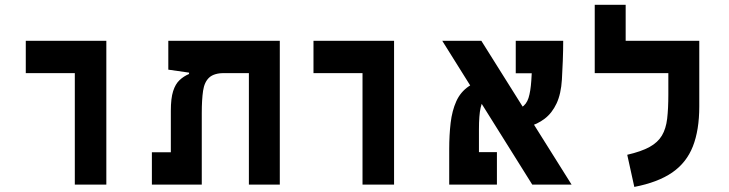

<svg xmlns="http://www.w3.org/2000/svg" viewBox="-20 -752 2970 782"><path d="M284.7 0V-585.9H413.1V0ZM85 -454.1V-585.9H412.1V-454.1Z M1119.6 0H993.7V-585.9H1119.6ZM750 -450.7V-485.8L896.5 -454.6Q852.5 -454.6 832.5 -436.5Q812.5 -418.5 807.1 -382.1Q801.8 -345.7 801.8 -291.5V0H675.8V-300.8Q675.8 -351.6 685.1 -380.6Q694.3 -409.7 711.2 -425.5Q728 -441.4 750 -450.7ZM1119.1 -585.9V-454.1H764.6L665.5 -468.3V-585.9ZM766.6 -131.8V0H598.6V-131.8Z M1456.5 0V-585.9H1585V0ZM1256.8 -454.1V-585.9H1584V-454.1Z M2147.9 0 1781.2 -585.9H1940.4L2308.1 0ZM1858.9 0V-132.3H2003.9V0ZM1809.6 0Q1809.6 -15.1 1809.6 -54.2Q1809.6 -93.3 1809.6 -144.5Q1809.6 -201.7 1815.4 -251.5Q1821.3 -301.3 1838.4 -339.4Q1855.5 -377.4 1889.2 -400.4Q1922.9 -423.3 1979 -427.2L1991.7 -369.6Q1971.7 -366.2 1958 -354.7Q1944.3 -343.3 1937.5 -313.2Q1930.7 -283.2 1930.7 -224.1Q1930.7 -198.7 1930.7 -164.1Q1930.7 -129.4 1930.7 -94.7Q1930.7 -60.1 1930.7 -33.9Q1930.7 -7.8 1930.7 0ZM2047.9 -226.1 2043 -301.8Q2082.5 -301.8 2103.3 -314Q2124 -326.2 2132.6 -353Q2141.1 -379.9 2144 -424.3Q2146.5 -463.4 2148.7 -505.4Q2150.9 -547.4 2150.9 -585.9H2273.9Q2273.9 -547.4 2272.2 -503.2Q2270.5 -459 2268.6 -428.2Q2265.1 -369.6 2246.8 -330.6Q2228.5 -291.5 2198.5 -268.6Q2168.5 -245.6 2130.1 -235.8Q2091.8 -226.1 2047.9 -226.1ZM2080.6 -453.6V-585.9H2269.5L2235.4 -453.6Z M2828.1 -585.9V-454.1H2402.3V-585.9ZM2528.3 -540H2402.3V-732.4H2528.3ZM2702.1 -585.9H2828.1V-318.4Q2828.1 -222.2 2802 -155.8Q2775.9 -89.4 2717.8 -49.3Q2659.7 -9.3 2563.5 9.3L2534.7 -121.6Q2591.8 -134.8 2625.5 -153.3Q2659.2 -171.9 2675.8 -199.7Q2692.4 -227.5 2697.3 -268.6Q2702.1 -309.6 2702.1 -367.2Z"/></svg>

Font: Cascadia Code
Style: Regular
Weight: 400
Monospace: yes
Designer: Aaron Bell
Foundry: Saja Typeworks
Version: Version 2106.017